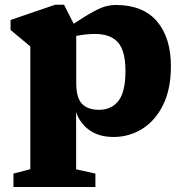

<svg xmlns="http://www.w3.org/2000/svg" viewBox="-20 -552 769 792"><path d="M373.5 164V219.5H35.5V164L105 146V-360.5Q95.5 -369 73.2 -387Q51 -405 23.5 -428.5V-469.5L207.5 -532.5H244L284 -454Q336 -488.5 367 -505Q398 -521.5 418.2 -526.5Q438.5 -531.5 457.5 -531.5Q570 -531.5 627.5 -464Q685 -396.5 685 -279Q685 -184.5 652.8 -119.2Q620.5 -54 566.8 -20.5Q513 13 448.5 13Q387.5 13 348 -15.8Q308.5 -44.5 294 -90V146.5ZM497.5 -259Q497.5 -342 466.8 -377Q436 -412 371.5 -412Q336 -412 294.5 -404V-210Q294.5 -147.5 318.8 -123.2Q343 -99 388.5 -99Q439.5 -99 468.5 -135.8Q497.5 -172.5 497.5 -259Z"/></svg>

Font: Newsreader 6pt
Style: Bold
Weight: 700
Designer: Hugues Gentile
Foundry: Production Type
Version: Version 1.003; ttfautohint (v1.8.3)